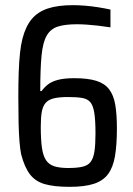

<svg xmlns="http://www.w3.org/2000/svg" viewBox="-20 -716 516 744"><path d="M250 8Q190 8 153.5 -2.5Q117 -13 96 -40.5Q75 -68 62 -118Q58 -137 55.5 -167.5Q53 -198 52 -241.5Q51 -285 51 -341Q51 -393 52.5 -435.5Q54 -478 57.5 -510.5Q61 -543 67 -566Q79 -613 102.5 -641.5Q126 -670 165 -683Q204 -696 263 -696Q284 -696 309 -694Q334 -692 359.5 -688Q385 -684 408 -679V-610Q383 -614 360.5 -616.5Q338 -619 317.5 -620.5Q297 -622 278 -622Q232 -622 204 -613Q176 -604 161 -578Q146 -552 141 -500.5Q136 -449 136 -363H141Q151 -377 165.5 -388.5Q180 -400 204.5 -406.5Q229 -413 268 -413Q320 -413 352.5 -403Q385 -393 402.5 -370.5Q420 -348 426.5 -311Q433 -274 433 -218Q433 -154 425.5 -110.5Q418 -67 398.5 -41Q379 -15 343 -3.5Q307 8 250 8ZM244 -65Q279 -65 300 -70Q321 -75 331.5 -89Q342 -103 346 -129.5Q350 -156 350 -199Q350 -249 345.5 -278Q341 -307 330 -320Q319 -333 298 -336.5Q277 -340 244 -340Q210 -340 189 -335Q168 -330 157 -317.5Q146 -305 142 -283Q138 -261 138 -225Q138 -175 142.5 -143.5Q147 -112 158.5 -95Q170 -78 191 -71.5Q212 -65 244 -65Z"/></svg>

Font: Saira Condensed Medium
Style: Regular
Weight: 500
Width: 3
Designer: Hector Gatti with collaboration of the Omnibus-Type team
Foundry: Omnibus-Type
Version: Version 1.101